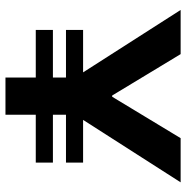

<svg xmlns="http://www.w3.org/2000/svg" viewBox="-8 -726 720 745"><g transform="rotate(90 352.5 -353.0)"><path d="M18.1 -693.4H189.5L352.5 -423.8L344.7 -427.7H360.4L352.5 -423.8L515.6 -693.4H687L352.5 -170.9ZM280.3 -353.5H424.8V-13.7H280.3ZM610.4 -131.3H95.7V-197.8H610.4ZM610.4 -248.5H95.7V-314.9H610.4Z"/></g></svg>

Font: Wanted Sans Variable
Style: Regular
Weight: 400
Designer: Original Design by Kil Hyung-jin and Kang Hanbin, Wanted Lab, Inc; Hangeul from Source Han Sans by Jang Soo-young and Ka
Foundry: Wanted Lab, Inc.
Version: Version 1.003;Glyphs 3.2 (3227)